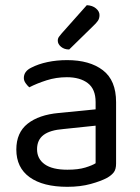

<svg xmlns="http://www.w3.org/2000/svg" viewBox="-20 -707 539 741"><path d="M240 14Q146 14 94.5 -23Q43 -60 43 -130Q43 -195 86.5 -229.5Q130 -264 207 -271L349 -285V-313Q349 -363 319 -386Q289 -409 238 -409Q197 -409 159.5 -397Q122 -385 93 -370Q85 -377 78.5 -386.5Q72 -396 72 -406Q72 -432 101 -446Q128 -460 163.5 -467.5Q199 -475 239 -475Q326 -475 377 -436Q428 -397 428 -313V-76Q428 -54 419.5 -42.5Q411 -31 394 -21Q370 -8 330 3Q290 14 240 14ZM240 -52Q282 -52 309.5 -60.5Q337 -69 349 -77V-222L225 -209Q173 -205 148 -186Q123 -167 123 -131Q123 -94 152.5 -73Q182 -52 240 -52ZM218 -578 315 -687Q337 -686 350.5 -674.5Q364 -663 364 -649Q364 -636 358 -627Q352 -618 338 -605L247 -516Q228 -516 215.5 -526.5Q203 -537 203 -550Q203 -559 208 -565.5Q213 -572 218 -578Z"/></svg>

Font: Baloo Paaji 2
Style: Regular
Weight: 400
Designer: Shuchita Grover, Noopur Datye and Ek Type
Foundry: Ek Type
Version: Version 1.700